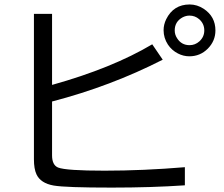

<svg xmlns="http://www.w3.org/2000/svg" viewBox="-20 -853 1000 859"><path d="M131.8 -791H212.9V-473.1Q481.9 -548.3 661.1 -654.8L708 -585.9Q475.6 -467.3 212.9 -398.9V-158.2Q212.9 -114.7 239.7 -103.5Q274.9 -89.4 447.8 -89.4Q620.6 -89.4 807.1 -105V-23.9Q658.2 -13.7 480 -13.7Q273.4 -13.7 220.2 -22.9Q161.6 -33.2 143.1 -73.2Q131.8 -97.7 131.8 -140.1ZM828.6 -833Q861.8 -833 891.6 -813.5Q943.8 -778.8 943.8 -716.8Q943.8 -669.9 909.7 -635.3Q875.5 -601.1 827.1 -601.1Q800.3 -601.1 775.9 -613.8Q748.5 -627.9 731.4 -653.3Q711.9 -683.1 711.9 -717.8Q711.9 -743.2 723.6 -767.1Q756.3 -833 828.6 -833ZM827.6 -783.2Q812 -783.2 796.9 -775.4Q761.7 -756.3 761.7 -716.8Q761.7 -697.8 772.5 -681.6Q792 -650.9 828.1 -650.9Q853 -650.9 872.1 -668Q894 -688 894 -716.8Q894 -747.1 871.1 -767.1Q852.5 -783.2 827.6 -783.2Z"/></svg>

Font: FORM UDPGothic
Style: Regular
Weight: 400
Foundry: Pronama LLC
Version: Version 1.05101